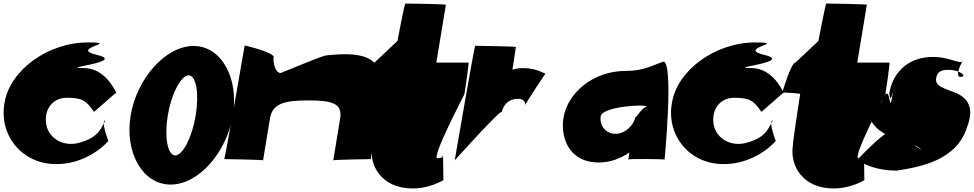

<svg xmlns="http://www.w3.org/2000/svg" viewBox="-60 -900 5507 1086"><path d="M598 -376C581 -407 527 -515 414 -515C264 -515 645 -547 498 -587C315 -627 632 -660 438 -660C208 -660 -4 -501 -34 -320C-68 -139 59 23 248 28C408 33 521 -65 553 -103C553 -103 508 -219 536 -219C514 -181 502 -125 396 -95C306 -65 217 -113 202 -194C187 -275 233 -347 318 -347C408 -347 429 -329 471 -268C470 -263 594 -376 598 -376Z M679 -247C644 -38 746 144 905 144C1064 144 1222 -38 1257 -247C1292 -456 1194 -640 1035 -640C876 -640 714 -456 679 -247ZM889 -247C909 -369 964 -474 1007 -474C1050 -474 1067 -369 1047 -247C1027 -125 974 -21 931 -21C888 -21 869 -125 889 -247Z M1428 7 1467 -230C1481 -316 1551 -332 1684 -332C1817 -332 1878 -316 1864 -230L1825 7C1826 3 2038 0 2038 0C2033 0 2087 -352 2087 -352C2123 -567 2025 -614 1780 -586C1694 -558 1604 -516 1527 -487C1497 -487 1483 -548 1488 -576C1493 -604 1324 -643 1324 -643C1324 -643 1213 0 1208 0C1208 0 1429 3 1428 7Z M2415 -5C2375 -1 2566 -363 2567 -368C2568 -373 2594 -546 2590 -546H2408C2414 -580 2462 -873 2462 -873C2463 -877 2238 -880 2233 -880C2228 -880 2189 -672 2188 -668L2058 -546C2033 -546 1984 -377 1984 -377C1984 -377 2086 -373 2085 -368C2084 -363 2040 -79 2044 -79C2025 35 2098 166 2274 166C2349 166 2414 139 2448 119C2449 119 2445 -21 2446 -21C2435 -16 2461 -9 2415 -5Z M2512 7C2512 7 2783 -295 2778 -265C2776 -252 2783 -341 2870 -341C2916 -341 2911 -306 2911 -306C2907 -306 3027 -489 3026 -484C3025 -479 2978 -515 2899 -515C2773 -515 2712 -404 2752 -404C2792 -404 2824 -436 2834 -476L2858 -634C2859 -638 2633 -641 2628 -641C2623 -641 2513 3 2512 7Z M3699 3C3699 3 3751 -536 3694 -552C3626 -529 3581 -499 3481 -499C3293 -499 3150 -374 3127 -233C3111 -138 3146 19 3328 19C3389 19 3448 -2 3500 -37L3494 2C3495 -2 3700 -1 3699 3ZM3338 -243C3347 -296 3583 -313 3601 -297C3570 -297 3530 -215 3535 -243C3526 -190 3475 -143 3421 -143C3367 -143 3329 -190 3338 -243Z M4373 -376C4356 -407 4302 -515 4189 -515C4039 -515 4420 -547 4273 -587C4090 -627 4407 -660 4213 -660C3983 -660 3771 -501 3741 -320C3707 -139 3834 23 4023 28C4183 33 4296 -65 4328 -103C4328 -103 4283 -219 4311 -219C4289 -181 4277 -125 4171 -95C4081 -65 3992 -113 3977 -194C3962 -275 4008 -347 4093 -347C4183 -347 4204 -329 4246 -268C4245 -263 4369 -376 4373 -376Z M4796 -5C4756 -1 4947 -363 4948 -368C4949 -373 4975 -546 4971 -546H4789C4795 -580 4843 -873 4843 -873C4844 -877 4619 -880 4614 -880C4609 -880 4570 -672 4569 -668L4439 -546C4414 -546 4365 -377 4365 -377C4365 -377 4467 -373 4466 -368C4465 -363 4421 -79 4425 -79C4406 35 4479 166 4655 166C4730 166 4795 139 4829 119C4830 119 4826 -21 4827 -21C4816 -16 4842 -9 4796 -5Z M5217 -578C5089 -578 4992 -503 4970 -372C4979 -276 5009 -487 4987 -355C4967 -237 4979 -459 4929 -328C4885 -232 4884 -459 4862 -328C4842 -232 4877 -455 4854 -319C4837 -218 4897 -168 4960 -134C5026 -96 5124 -93 5156 -47C5189 -5 5185 -8 5160 -47C5096 -87 4997 -156 4979 -156C4939 -156 4797 -4 4797 -4C4772 -4 4857 65 5012 65C5146 44 5351 8 5410 -181C5460 -312 5397 -360 5316 -386C5268 -404 5229 -418 5235 -457C5241 -492 5260 -505 5305 -505C5373 -505 5413 -465 5373 -465C5333 -465 5389 -564 5389 -564C5382 -524 5322 -578 5217 -578Z"/></svg>

Font: PlasticEraser
Style: It
Weight: 400
Foundry: Cannot Into Space Fonts
Version: Version 0.43